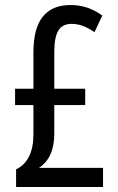

<svg xmlns="http://www.w3.org/2000/svg" viewBox="-20 -744 469 764"><path d="M261 -724C162 -724 113 -662 113 -536V-391H40V-326H113V-211C113 -137 89 -92 44 -70V0H390V-76H135C176 -103 196 -148 196 -212V-326H319V-391H196V-536C196 -615 216 -649 265 -649C295 -649 322 -639 356 -616L387 -682C349 -710 308 -724 261 -724Z"/></svg>

Font: Noto Sans Sinhala UI ExtraCondensed
Style: Regular
Weight: 400
Width: 2
Designer: Jelle Bosma - Monotype Design Team
Foundry: Monotype Imaging Inc.
Version: Version 2.006